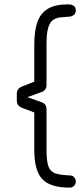

<svg xmlns="http://www.w3.org/2000/svg" viewBox="-20 -691 377 879"><path d="M299 168Q210 168 173.5 129Q137 90 137 -4V-176L79 -198Q57 -207.5 57 -230.5V-261.5Q57 -284.5 78.5 -294L137 -317V-489Q137 -550 151.2 -590.2Q165.5 -630.5 199 -650.8Q232.5 -671 291.5 -671Q309 -671 318 -664Q327 -657 327 -643.5Q327 -630.5 318.8 -623.2Q310.5 -616 299 -615Q274.5 -613.5 254.8 -611.2Q235 -609 221.2 -598.2Q207.5 -587.5 200.2 -562Q193 -536.5 193 -489V-302.5Q193 -278.5 171.5 -270L97 -243V-249L171 -223Q193 -215 193 -190.5V-4Q193 47.5 202 71.5Q211 95.5 234 103Q257 110.5 299 112Q312 112 319.5 120.5Q327 129 327 140Q327 151.5 319 159.8Q311 168 299 168Z"/></svg>

Font: Jura Light Medium
Style: Regular
Weight: 500
Version: Version 5.106